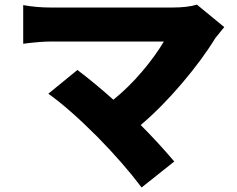

<svg xmlns="http://www.w3.org/2000/svg" viewBox="-20 -747 1040 844"><path d="M845.7 -726.6 965.8 -627.9Q930.7 -585.9 926.8 -580.1Q871.1 -488.3 780.8 -381.8Q690.4 -275.4 598.6 -197.3Q673.8 -122.1 746.1 -37.1L602.5 77.1Q522.5 -29.3 407.2 -146.5Q282.2 -271.5 192.4 -335L320.3 -439.5Q397.5 -380.9 478.5 -308.6Q546.9 -364.3 605.5 -433.6Q664.1 -502.9 700.2 -564.5H205.1Q157.2 -564.5 82 -554.7V-724.6Q139.6 -713.9 205.1 -713.9H736.3Q804.7 -713.9 845.7 -726.6Z"/></svg>

Font: Gen Shin Gothic Monospace Heavy
Style: Bold
Weight: 800
Designer: [Source Han Sans]
Ryoko NISHIZUKA  (kana & ideographs); Paul D. Hunt (Latin, Greek & Cyrillic); Wenlong ZHANG  (bopomofo
Version: Version 1.002.20150607